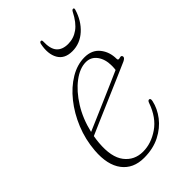

<svg xmlns="http://www.w3.org/2000/svg" viewBox="-192 -688 768 768"><g transform="rotate(-45 191.5 -304.5)"><path d="M337 -129.5Q329.5 -94.5 305.5 -63.2Q281.5 -32 242.8 -12.2Q204 7.5 153 7.5Q92 7.5 60 -34.5Q28 -76.5 34 -153Q38.5 -211 60 -263.5Q81.5 -316 114.5 -357.2Q147.5 -398.5 187.2 -422.2Q227 -446 268 -446Q310 -446 332.5 -418Q355 -390 355 -350.5Q355 -340.5 366.5 -344.5Q378.5 -348.5 380 -338.5Q381 -330.5 366 -323.5Q342 -313 300.8 -295.2Q259.5 -277.5 213.8 -257.8Q168 -238 129.5 -221.5Q91 -205 72 -196.5Q69 -180 67.5 -163Q61 -87.5 89.8 -50.2Q118.5 -13 167.5 -13Q213.5 -13 257 -42.8Q300.5 -72.5 322 -134Q325.5 -144 331.5 -144Q340 -144 337 -129.5ZM258.5 -428.5Q224 -428.5 187 -400.5Q150 -372.5 120 -324.5Q90 -276.5 76 -216Q94.5 -224 125.5 -237.2Q156.5 -250.5 192.2 -266Q228 -281.5 261.8 -296.2Q295.5 -311 320.5 -322Q322 -330 322 -345Q322 -381.5 304.8 -405Q287.5 -428.5 258.5 -428.5ZM260 -529.5Q291.5 -529.5 317.2 -548Q343 -566.5 364 -608Q368 -615.5 373 -615.5Q379.5 -615.5 377 -606.5Q362.5 -558 328.8 -527.5Q295 -497 251.5 -497Q208 -497 190.5 -527.8Q173 -558.5 183 -607Q185 -615.5 191 -615.5Q196.5 -615.5 196.5 -608Q195 -566.5 211.2 -548Q227.5 -529.5 260 -529.5Z"/></g></svg>

Font: Fraunces 72pt S050 Thin
Style: Italic
Weight: 100
Italic angle: -16°
Version: Version 1.000; ttfautohint (v1.8.3)